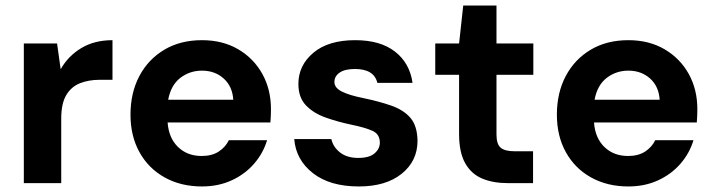

<svg xmlns="http://www.w3.org/2000/svg" viewBox="-20 -661 2582 693"><path d="M66 0V-504H186L199 -411Q226 -459 273.5 -487.5Q321 -516 386 -516V-373H340Q300 -373 268.5 -360.5Q237 -348 219 -317.5Q201 -287 201 -233V0Z M709 12Q633 12 574.5 -20.5Q516 -53 483.5 -111.5Q451 -170 451 -247Q451 -326 483 -386.5Q515 -447 573 -481.5Q631 -516 709 -516Q784 -516 840 -483Q896 -450 927 -394Q958 -338 958 -267Q958 -256 957.5 -244Q957 -232 956 -219H585Q589 -163 622.5 -130.5Q656 -98 708 -98Q745 -98 769.5 -114Q794 -130 806 -155H944Q930 -108 897 -70Q864 -32 816 -10Q768 12 709 12ZM709 -406Q665 -406 631 -380Q597 -354 587 -301H822Q819 -349 787.5 -377.5Q756 -406 709 -406Z M1275 12Q1171 12 1109.5 -36Q1048 -84 1042 -159H1176Q1182 -131 1207 -111Q1232 -91 1273 -91Q1313 -91 1332 -107.5Q1351 -124 1351 -146Q1351 -177 1324 -189Q1297 -201 1248 -211Q1200 -221 1156 -236.5Q1112 -252 1084.5 -280.5Q1057 -309 1057 -358Q1057 -425 1111 -470.5Q1165 -516 1262 -516Q1353 -516 1406 -474.5Q1459 -433 1469 -362H1342Q1330 -412 1261 -412Q1225 -412 1206 -399Q1187 -386 1187 -365Q1187 -344 1214 -330.5Q1241 -317 1291 -307Q1349 -295 1393 -279.5Q1437 -264 1461.5 -235.5Q1486 -207 1487 -153Q1487 -80 1430 -34Q1373 12 1275 12Z M1813 0Q1760 0 1720.5 -16.5Q1681 -33 1659 -72Q1637 -111 1637 -177V-391H1551V-504H1637L1652 -641H1772V-504H1905V-391H1772V-175Q1772 -141 1787 -128Q1802 -115 1838 -115H1904V0Z M2248 12Q2172 12 2113.5 -20.5Q2055 -53 2022.5 -111.5Q1990 -170 1990 -247Q1990 -326 2022 -386.5Q2054 -447 2112 -481.5Q2170 -516 2248 -516Q2323 -516 2379 -483Q2435 -450 2466 -394Q2497 -338 2497 -267Q2497 -256 2496.5 -244Q2496 -232 2495 -219H2124Q2128 -163 2161.5 -130.5Q2195 -98 2247 -98Q2284 -98 2308.5 -114Q2333 -130 2345 -155H2483Q2469 -108 2436 -70Q2403 -32 2355 -10Q2307 12 2248 12ZM2248 -406Q2204 -406 2170 -380Q2136 -354 2126 -301H2361Q2358 -349 2326.5 -377.5Q2295 -406 2248 -406Z"/></svg>

Font: DM Sans
Style: Bold
Weight: 700
Designer: Colophon Foundry, Jonny Pinhorn
Foundry: Colophon Foundry
Version: Version 4.004; ttfautohint (v1.8.4.7-5d5b)